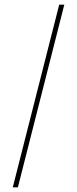

<svg xmlns="http://www.w3.org/2000/svg" viewBox="-20 -727 331 827"><path d="M257 -707 57 80H35L235 -707Z"/></svg>

Font: Blinker Thin
Style: Regular
Weight: 100
Designer: Juergen Huber
Foundry: supertype
Version: Version 1.017;hotconv 1.0.117;makeotfexe 2.5.65602